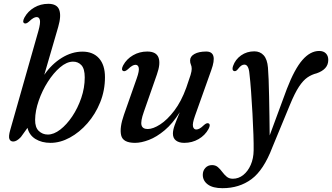

<svg xmlns="http://www.w3.org/2000/svg" viewBox="-20 -738 1740 1006"><path d="M181.5 -577Q192.5 -617 189 -632.8Q185.5 -648.5 172 -648.5Q164 -648.5 154.8 -643.2Q145.5 -638 132 -625Q117 -611.5 107.5 -616Q95.5 -622 108 -646Q126 -679 159.2 -698.5Q192.5 -718 233 -718Q278.5 -718 290.2 -686.8Q302 -655.5 285 -597L212 -346Q251 -402.5 303.8 -435Q356.5 -467.5 412 -467.5Q467.5 -467.5 498.8 -432.5Q530 -397.5 530 -333.5Q530 -264 505 -202Q480 -140 438.2 -92.2Q396.5 -44.5 346 -17Q295.5 10.5 244.5 10.5Q199 10.5 166.2 -9.5Q133.5 -29.5 124 -68L89.5 -20Q67.5 3.5 49.5 3.5Q34.5 3.5 29.2 -9.8Q24 -23 33.5 -56.5ZM362 -415Q329 -414.5 294.5 -385Q260 -355.5 230.5 -309.2Q201 -263 182.8 -210.2Q164.5 -157.5 164 -110.5Q163.5 -70.5 183.2 -51.8Q203 -33 230.5 -33Q262 -33 295.8 -59Q329.5 -85 358.5 -128.2Q387.5 -171.5 405.8 -224.8Q424 -278 424 -332.5Q424 -378 406.2 -396.8Q388.5 -415.5 362 -415Z M1073 -91.5Q1085 -85.5 1072.5 -62Q1054.5 -29 1020.5 -9.2Q986.5 10.5 945.5 10.5Q918 10.5 902 -1.8Q886 -14 886 -38Q886 -56.5 895.2 -82.2Q904.5 -108 922 -150Q884.5 -90.5 842.8 -55.5Q801 -20.5 760.5 -5Q720 10.5 687.5 10.5Q624 10.5 614.8 -29Q605.5 -68.5 629.5 -137L696.5 -327.5Q710.5 -367 707 -382.8Q703.5 -398.5 690 -398.5Q682 -398.5 672.8 -393.2Q663.5 -388 650 -375Q634.5 -361.5 625.5 -366Q613 -372 625.5 -396Q643.5 -429 677.2 -448.5Q711 -468 751.5 -468Q798.5 -468 810.5 -436.5Q822.5 -405 802 -347.5L733.5 -151.5Q716 -102 721.5 -82Q727 -62 754 -62Q782 -62 819.2 -86Q856.5 -110 893.2 -158.2Q930 -206.5 956 -278.5Q972.5 -325 978.5 -345.2Q984.5 -365.5 984.5 -377Q984.5 -390.5 980.2 -399.5Q976 -408.5 976 -421Q976 -442.5 999 -455.2Q1022 -468 1060.5 -468Q1122.5 -468 1087 -370.5L1001.5 -130.5Q987.5 -91 991.2 -75.2Q995 -59.5 1008.5 -59.5Q1016.5 -59.5 1025.8 -64.5Q1035 -69.5 1048.5 -82.5Q1063.5 -96 1073 -91.5Z M1483 -272Q1523.5 -377 1564.8 -424Q1606 -471 1652.5 -471Q1675 -471 1687.5 -458.2Q1700 -445.5 1700 -424Q1700 -398.5 1684.2 -381.2Q1668.5 -364 1639.5 -354Q1613 -347.5 1590.8 -332.2Q1568.5 -317 1546.5 -283.8Q1524.5 -250.5 1499 -188.5L1407 34Q1361.5 153.5 1297.5 200.8Q1233.5 248 1146 248Q1095 248 1068.8 228.5Q1042.5 209 1042.5 178Q1042.5 156.5 1056 141.8Q1069.5 127 1091 127Q1109.5 127 1121.8 137.8Q1134 148.5 1144.5 162.8Q1155 177 1167.8 187.8Q1180.5 198.5 1200 198.5Q1230 198.5 1254.5 179Q1279 159.5 1293.8 125.8Q1308.5 92 1309 49.5Q1309.5 19 1307.8 -32.8Q1306 -84.5 1302.8 -144Q1299.5 -203.5 1295.5 -258.8Q1291.5 -314 1287 -351.5Q1283 -399.5 1260.5 -399.5Q1252.5 -399.5 1244.8 -394.5Q1237 -389.5 1227 -376.5Q1217 -363 1207 -365.5Q1193.5 -369.5 1201 -392Q1213 -426.5 1243.2 -447.8Q1273.5 -469 1312.5 -469Q1343 -469 1361.8 -448Q1380.5 -427 1384 -383.5Q1386 -362 1387.5 -321.8Q1389 -281.5 1390 -231.2Q1391 -181 1391.8 -128.2Q1392.5 -75.5 1393 -28.5Z"/></svg>

Font: Fraunces 9pt S000
Style: Italic
Weight: 400
Italic angle: -16°
Version: Version 1.000; ttfautohint (v1.8.3)